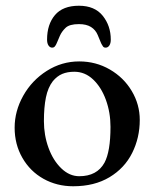

<svg xmlns="http://www.w3.org/2000/svg" viewBox="-20 -635 538 669"><path d="M31 -190Q31 -248 61 -301.5Q91 -355 143 -388Q195 -421 256 -421Q314 -421 362.5 -393Q411 -365 439 -318Q467 -271 467 -217Q467 -155 440.5 -102Q414 -49 361.5 -17.5Q309 14 235 14Q178 14 131.5 -12Q85 -38 58 -85Q31 -132 31 -190ZM344 -68Q365 -107 365 -193Q365 -243 349 -287Q333 -331 304.5 -358Q276 -385 239 -385Q215 -385 197 -377.5Q179 -370 164 -352Q147 -330 140 -295.5Q133 -261 133 -213Q133 -164 149 -120Q165 -76 193.5 -48.5Q222 -21 256 -21Q318 -21 344 -68ZM144 -497Q144 -550 171.5 -582.5Q199 -615 255 -615Q310 -615 338 -580Q366 -545 366 -497Q366 -484 361 -476.5Q356 -469 348 -469Q342 -469 339 -473Q336 -477 333.5 -482Q331 -487 330 -490Q328 -495 320.5 -513Q313 -531 297 -541Q281 -551 255 -551Q222 -551 208.5 -538Q195 -525 188.5 -510Q182 -495 180 -490Q179 -487 176 -481Q173 -475 170 -472Q167 -469 162 -469Q154 -469 149 -476.5Q144 -484 144 -497Z"/></svg>

Font: EB Garamond Medium
Style: Regular
Weight: 500
Designer: Georg Duffner and Octavio Pardo
Foundry: Georg Duffner
Version: Version 1.000